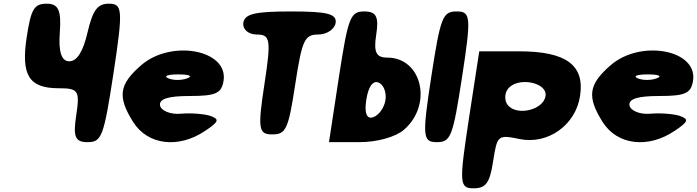

<svg xmlns="http://www.w3.org/2000/svg" viewBox="-20 -820 3776 1040"><path d="M125 -621C93 -413 136 -342 298 -342C405 -342 413 -329 393 -196C375 -79 387 -50 454 -50C531 -50 542 -79 595 -425C647 -767 644 -800 570 -800C507 -800 483 -765 454 -644C430 -540 397 -488 355 -488C313 -488 296 -540 304 -644C313 -765 296 -800 233 -800C165 -800 148 -771 125 -621Z M745 -467C624 -362 615 -296 702 -158C781 -34 947 -14 1091 -111C1166 -161 1170 -174 1120 -192C1088 -203 1014 -209 959 -204C904 -199 853 -220 847 -248C840 -284 890 -300 1007 -300C1149 -300 1180 -314 1191 -383C1217 -550 908 -608 745 -467ZM995 -396C964 -384 918 -384 891 -396C864 -408 888 -417 946 -417C1004 -417 1026 -408 995 -396Z M1298 -696C1293 -662 1325 -633 1371 -633C1445 -633 1449 -604 1412 -362C1375 -120 1381 -92 1455 -92C1529 -92 1542 -120 1579 -362C1616 -604 1630 -633 1704 -633C1750 -633 1793 -662 1798 -696C1805 -745 1753 -758 1557 -758C1361 -758 1305 -745 1298 -696Z M2316 -404C2266 -79 2270 -50 2346 -50C2422 -50 2433 -79 2483 -404C2533 -729 2530 -758 2454 -758C2378 -758 2366 -729 2316 -404ZM1816 -404 1762 -50H1927C2023 -50 2123 -78 2168 -117C2325 -253 2266 -508 2078 -508C2017 -508 2003 -537 2018 -633C2033 -729 2018 -758 1954 -758C1878 -758 1866 -729 1816 -404ZM2068 -279C2062 -237 2032 -195 2001 -185C1966 -173 1953 -208 1964 -279C1975 -350 1999 -385 2030 -373C2057 -363 2074 -321 2068 -279Z M2519 -171C2467 171 2468 200 2545 200C2612 200 2633 171 2651 54C2673 -88 2677 -91 2794 -67C2947 -35 3098 -142 3122 -300C3148 -468 3046 -542 2792 -542H2576ZM2935 -300C2924 -225 2782 -190 2731 -250C2712 -273 2712 -313 2731 -338C2782 -406 2946 -375 2935 -300Z M3288 -467C3167 -362 3158 -296 3245 -158C3324 -34 3490 -14 3634 -111C3709 -161 3713 -174 3663 -192C3631 -203 3557 -209 3502 -204C3447 -199 3396 -220 3390 -248C3383 -284 3433 -300 3550 -300C3692 -300 3723 -314 3734 -383C3760 -550 3451 -608 3288 -467ZM3538 -396C3507 -384 3461 -384 3434 -396C3407 -408 3431 -417 3489 -417C3547 -417 3569 -408 3538 -396Z"/></svg>

Font: Hussar Skorodowane
Style: Ky
Weight: 700
Foundry: Cannot Into Space Fonts
Version: Version 0.892